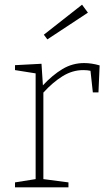

<svg xmlns="http://www.w3.org/2000/svg" viewBox="-20 -799 460 819"><path d="M44 0V-21L132 -35V-486L44 -500V-521L157 -527L163 -435Q204 -479 246.5 -504.5Q289 -530 339 -530Q371 -530 405 -520L400 -405H376L366 -497Q353 -500 335 -500Q289 -500 247 -474Q205 -448 165 -404V-35L272 -21V0ZM182 -631 167 -651 330 -779 355 -745Z"/></svg>

Font: Bitter ExtraLight
Style: Regular
Weight: 200
Designer: Sol Matas, and Bitter project Authors
Foundry: Sol Matas
Version: Version 2.001